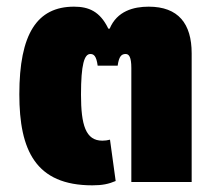

<svg xmlns="http://www.w3.org/2000/svg" viewBox="-20 -546 650 576"><path d="M257 10C287 10 306 6 327 -3L310 -127C303 -125 295 -124 287 -124C237 -124 223 -171 223 -262C223 -353 233 -384 251 -384C261 -384 269 -379 273 -349H333C337 -378 345 -384 357 -384C367 -384 374 -375 374 -342V0H555V-386C555 -475 515 -526 426 -526C381 -526 331 -513 309 -460H305C280 -512 246 -526 202 -526C91 -526 38 -444 38 -263C38 -95 87 10 257 10Z"/></svg>

Font: Noto Sans Thai UI SemCond Blk
Style: Regular
Weight: 900
Width: 4
Designer: Monotype Design Team
Foundry: Monotype Imaging Inc.
Version: Version 2.000